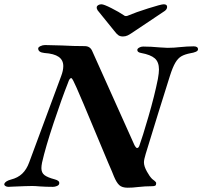

<svg xmlns="http://www.w3.org/2000/svg" viewBox="-34 -868 943 895"><path d="M-14 -11Q-9 -24 17 -31Q49 -39 69.5 -58.5Q90 -78 102 -111L251 -513Q261 -539 261 -560Q261 -588 239.5 -603Q218 -618 173 -621Q144 -624 144 -642Q144 -648 154.5 -653Q165 -658 176 -658L256 -656Q310 -653 361 -653Q385 -653 395 -632L593 -191Q595 -187 598.5 -182.5Q602 -178 605 -178Q613 -178 617 -193Q629 -225 658 -324.5Q687 -424 702 -500Q707 -528 707 -544Q707 -579 687.5 -596Q668 -613 624 -621Q606 -624 606 -635Q606 -641 614.5 -646Q623 -651 633 -651Q669 -651 711 -647L747 -645Q765 -645 778 -646Q791 -647 800 -648Q840 -652 869 -652Q889 -652 889 -638Q889 -631 878.5 -626.5Q868 -622 854 -620Q828 -615 812 -606Q796 -597 783.5 -576Q771 -555 758 -514Q706 -350 645 -150Q637 -124 637 -111Q637 -93 651 -68Q663 -46 675 -34Q680 -30 687 -24.5Q694 -19 694 -14Q694 -5 689.5 -2.5Q685 0 675 0Q643 0 607 4Q585 7 561 7Q535 7 522 -5Q509 -17 497 -46Q494 -54 487.5 -69.5Q481 -85 470 -110Q321 -469 308 -491Q306 -495 303 -499.5Q300 -504 298 -504Q290 -504 283 -482Q254 -409 216 -295Q178 -181 162 -110Q159 -95 159 -84Q159 -63 173 -52Q187 -41 221 -32Q245 -26 242 -12Q241 -5 231.5 -1Q222 3 213 3Q180 3 152 1Q130 -1 116 -1Q94 -1 25 2L5 3Q-3 3 -9 -1Q-15 -5 -14 -11ZM497 -726 421 -820Q416 -828 417 -835Q418 -841 424.5 -844.5Q431 -848 439 -848Q450 -848 485.5 -830Q521 -812 543 -797Q547 -793 553 -793Q559 -793 567 -797Q597 -810 657 -829Q717 -848 729 -848Q745 -848 745 -836Q745 -825 734 -817L598 -726Q572 -708 561.5 -703Q551 -698 539 -698Q526 -698 517.5 -704Q509 -710 497 -726Z"/></svg>

Font: EB Garamond
Style: Bold Italic
Weight: 700
Italic angle: -17.2°
Designer: Georg Duffner and Octavio Pardo
Foundry: Georg Duffner
Version: Version 1.000